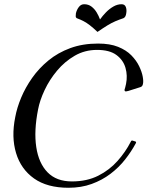

<svg xmlns="http://www.w3.org/2000/svg" viewBox="-20 -877 697 908"><path d="M620 -208Q623 -207 623.5 -205Q624 -203 622 -199Q601 -160 571.5 -122.5Q542 -85 502.5 -55Q463 -25 413.5 -7Q364 11 304 11Q203 11 141 -33Q79 -77 56 -153Q33 -229 52 -323Q60 -367 80 -415Q100 -463 132 -508.5Q164 -554 209 -591Q254 -628 312.5 -649.5Q371 -671 444 -671Q500 -671 538.5 -655.5Q577 -640 601 -615.5Q625 -591 638 -564Q651 -537 655 -514.5Q659 -492 656 -480Q654 -468 644 -465L587 -447Q574 -443 571 -446Q568 -449 569 -453Q570 -456 572 -463Q574 -470 576 -480Q584 -519 573.5 -556Q563 -593 530.5 -617Q498 -641 439 -641Q381 -641 333.5 -613.5Q286 -586 250 -543Q214 -500 191 -451Q168 -402 160 -359Q140 -258 151.5 -181.5Q163 -105 205 -62Q247 -19 320 -19Q391 -19 444.5 -46Q498 -73 536 -116Q574 -159 598 -206Q600 -211 602.5 -212Q605 -213 607 -212ZM453 -785Q465 -802 481 -818.5Q497 -835 516 -846Q535 -857 555 -857Q570 -857 575 -844Q580 -831 577 -814Q576 -806 573 -800Q570 -794 564 -791Q543 -784 525.5 -776.5Q508 -769 489 -757.5Q470 -746 441 -726Q420 -746 405 -757.5Q390 -769 376 -776.5Q362 -784 343 -791Q338 -794 338 -800Q338 -806 339 -814Q343 -831 353 -844Q363 -857 378 -857Q398 -857 412.5 -846Q427 -835 437 -818.5Q447 -802 453 -785Z"/></svg>

Font: Young Serif Light
Style: Italic
Weight: 300
Italic angle: -10.979°
Designer: Bastien Sozeau
Foundry: NBR — Bastien Sozeau
Version: Version 5.001